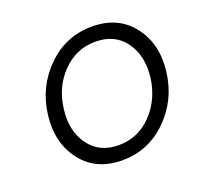

<svg xmlns="http://www.w3.org/2000/svg" viewBox="-98 -617 760 733"><g transform="rotate(-20 282.5 -250.0)"><path d="M281 10Q175 10 117 -65Q59 -140 72.5 -250Q86 -360 162.5 -435Q239 -510 345 -510Q451 -510 509 -435Q567 -360 553.5 -250Q540 -140 463.5 -65Q387 10 281 10ZM288 -49Q367 -49 422.5 -107Q478 -165 489 -250Q499 -336 458 -393.5Q417 -451 337 -451Q259 -451 203 -393.5Q147 -336 137 -250Q126 -165 167.5 -107Q209 -49 288 -49Z"/></g></svg>

Font: Orkney Light
Style: LightItalic
Weight: 300
Designer: Samuel Oakes and Alfredo Marco Pradil
Foundry: Alfredo Marco Pradil
Version: 1.0; ttfautohint (v1.5)